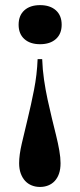

<svg xmlns="http://www.w3.org/2000/svg" viewBox="-20 -552 316 760"><path d="M138.7 -531.7Q178.2 -531.7 201.2 -511.2Q224.1 -490.7 224.1 -454.1Q224.1 -418 201.2 -397.5Q178.2 -377 138.7 -377Q99.1 -377 76.4 -397.5Q53.7 -418 53.7 -454.1Q53.7 -490.7 76.4 -511.2Q99.1 -531.7 138.7 -531.7ZM147 -317.9Q148.4 -276.9 154.3 -236.3Q160.2 -195.8 168.5 -157.5Q176.8 -119.1 185.5 -83.5Q194.3 -47.9 202.1 -15.9Q210 16.1 214.8 43.9Q219.7 71.8 219.7 93.8Q219.7 117.7 213.6 135.3Q207.5 152.8 196.5 164.6Q185.5 176.3 170.7 182.1Q155.8 188 138.2 188Q120.6 188 105.5 181.9Q90.3 175.8 79.3 163.8Q68.4 151.9 62 134.3Q55.7 116.7 55.7 93.8Q55.7 61.5 66.2 16.4Q76.7 -28.8 89.8 -82.8Q103 -136.7 114.7 -196.5Q126.5 -256.3 128.9 -317.9Z"/></svg>

Font: SVN-Playfair Display
Style: Bold
Weight: 700
Designer: Claus Eggers Sørensen
Foundry: Claus Eggers Sørensen
Version: Version 1.004;PS 001.004;hotconv 1.0.70;makeotf.lib2.5.58329